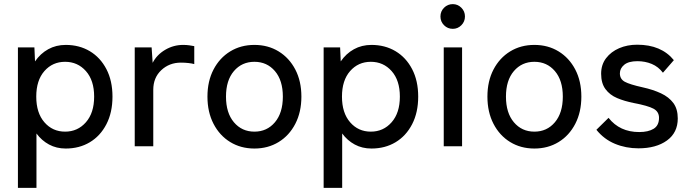

<svg xmlns="http://www.w3.org/2000/svg" viewBox="-20 -710 3343 932"><path d="M67 202V-480H147L150 -412Q176 -450 214 -471Q252 -492 299 -492Q365 -492 416 -461.5Q467 -431 496.5 -374.5Q526 -318 526 -241Q526 -164 496.5 -107Q467 -50 416 -19.5Q365 11 299 11Q254 11 218 -8.5Q182 -28 157 -62V202ZM296 -71Q357 -71 397 -116.5Q437 -162 437 -241Q437 -320 397 -365Q357 -410 296 -410Q235 -410 195.5 -365Q156 -320 156 -241Q156 -162 195.5 -116.5Q235 -71 296 -71Z M634 0V-480H716L721 -405Q741 -444 781.5 -468Q822 -492 869 -492Q885 -492 899 -490Q913 -488 923 -486V-399Q912 -402 895 -404Q878 -406 858 -406Q802 -406 763 -369.5Q724 -333 724 -274V0Z M1215 11Q1149 11 1097.5 -20.5Q1046 -52 1016.5 -109Q987 -166 987 -241Q987 -316 1016.5 -372.5Q1046 -429 1097.5 -460.5Q1149 -492 1215 -492Q1281 -492 1332.5 -460.5Q1384 -429 1413.5 -372.5Q1443 -316 1443 -241Q1443 -166 1413.5 -109Q1384 -52 1332.5 -20.5Q1281 11 1215 11ZM1215 -71Q1276 -71 1314.5 -116.5Q1353 -162 1353 -241Q1353 -320 1314.5 -365Q1276 -410 1215 -410Q1154 -410 1115.5 -365Q1077 -320 1077 -241Q1077 -162 1115.5 -116.5Q1154 -71 1215 -71Z M1551 202V-480H1631L1634 -412Q1660 -450 1698 -471Q1736 -492 1783 -492Q1849 -492 1900 -461.5Q1951 -431 1980.5 -374.5Q2010 -318 2010 -241Q2010 -164 1980.5 -107Q1951 -50 1900 -19.5Q1849 11 1783 11Q1738 11 1702 -8.5Q1666 -28 1641 -62V202ZM1780 -71Q1841 -71 1881 -116.5Q1921 -162 1921 -241Q1921 -320 1881 -365Q1841 -410 1780 -410Q1719 -410 1679.5 -365Q1640 -320 1640 -241Q1640 -162 1679.5 -116.5Q1719 -71 1780 -71Z M2134 0V-480H2223V0ZM2178 -570Q2153 -570 2135.5 -587.5Q2118 -605 2118 -630Q2118 -655 2135.5 -672.5Q2153 -690 2178 -690Q2202 -690 2219.5 -672.5Q2237 -655 2237 -630Q2237 -605 2219.5 -587.5Q2202 -570 2178 -570Z M2574 11Q2508 11 2456.5 -20.5Q2405 -52 2375.5 -109Q2346 -166 2346 -241Q2346 -316 2375.5 -372.5Q2405 -429 2456.5 -460.5Q2508 -492 2574 -492Q2640 -492 2691.5 -460.5Q2743 -429 2772.5 -372.5Q2802 -316 2802 -241Q2802 -166 2772.5 -109Q2743 -52 2691.5 -20.5Q2640 11 2574 11ZM2574 -71Q2635 -71 2673.5 -116.5Q2712 -162 2712 -241Q2712 -320 2673.5 -365Q2635 -410 2574 -410Q2513 -410 2474.5 -365Q2436 -320 2436 -241Q2436 -162 2474.5 -116.5Q2513 -71 2574 -71Z M3079 10Q3018 10 2965 -12Q2912 -34 2875 -80L2934 -138Q2988 -69 3083 -69Q3127 -69 3153 -85Q3179 -101 3179 -138Q3179 -168 3152 -182.5Q3125 -197 3056 -210Q3011 -219 2975.5 -234Q2940 -249 2919 -277.5Q2898 -306 2898 -352Q2898 -396 2922 -427.5Q2946 -459 2985.5 -476Q3025 -493 3073 -493Q3190 -493 3251 -418L3198 -357Q3176 -386 3144 -399.5Q3112 -413 3074 -413Q3031 -413 3010 -395.5Q2989 -378 2989 -354Q2989 -326 3013 -313Q3037 -300 3100 -286Q3150 -275 3188.5 -257Q3227 -239 3248.5 -210Q3270 -181 3270 -135Q3270 -66 3217.5 -28Q3165 10 3079 10Z"/></svg>

Font: Zen Kaku Gothic New Medium
Style: Regular
Weight: 500
Designer: Yoshimichi Ohira
Foundry: Positype
Version: Version 1.002